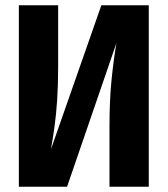

<svg xmlns="http://www.w3.org/2000/svg" viewBox="-20 -713 640 733"><path d="M52 0V-693H202V-458Q202 -386.5 198.2 -331Q194.5 -275.5 188.2 -230.2Q182 -185 174.5 -143L367 -693H548V0H398V-230Q398 -331 405.8 -407.8Q413.5 -484.5 424.5 -548.5L236 0Z"/></svg>

Font: Fira Code Light
Style: Bold
Weight: 700
Monospace: yes
Version: Version 5.002